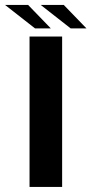

<svg xmlns="http://www.w3.org/2000/svg" viewBox="-52 -734 360 754"><path d="M64 0V-590.5H192V0ZM225.5 -622.5 108 -714.5H198.5L287.5 -622.5ZM85.5 -622.5 -32 -714.5H58.5L147.5 -622.5Z"/></svg>

Font: Anybody ExtraExpanded Medium
Style: Regular
Weight: 500
Width: 8
Designer: Tyler Finck
Foundry: Etcetera Type Company
Version: Version 1.010; ttfautohint (v1.8.3) -l 8 -r 50 -G 200 -x 14 